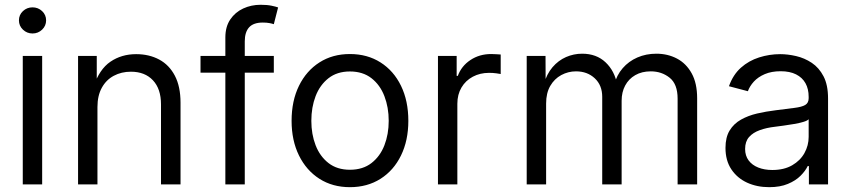

<svg xmlns="http://www.w3.org/2000/svg" viewBox="-20 -775 3576 807"><path d="M75.7 0V-540H157.2V0ZM116.7 -634.3Q93.3 -634.3 76.4 -650.4Q59.6 -666.5 59.6 -689.5Q59.6 -712.4 76.4 -728.3Q93.3 -744.1 116.7 -744.1Q140.1 -744.1 157 -728.3Q173.8 -712.4 173.8 -689.5Q173.8 -666.5 157 -650.4Q140.1 -634.3 116.7 -634.3Z M389.6 -325.2V0H308.1V-540H386.7V-410.2H373Q397.5 -483.9 444.1 -515.6Q490.7 -547.4 552.2 -547.4Q606.9 -547.4 649.2 -524.7Q691.4 -502 715.1 -456.5Q738.8 -411.1 738.8 -343.3V0H656.7V-336.4Q656.7 -401.4 622.8 -437.5Q588.9 -473.6 530.3 -473.6Q490.2 -473.6 458.3 -456.5Q426.3 -439.5 408 -406.2Q389.6 -373 389.6 -325.2Z M1130.9 -540V-469.7H822.8V-540ZM927.2 0V-617.7Q927.2 -662.6 947.8 -693.1Q968.3 -723.6 1002.2 -739.3Q1036.1 -754.9 1075.2 -754.9Q1102.5 -754.9 1121.3 -751Q1140.1 -747.1 1148.9 -743.7L1130.9 -673.3Q1124 -675.8 1112.3 -678Q1100.6 -680.2 1084.5 -680.2Q1045.4 -680.2 1027.1 -660.2Q1008.8 -640.1 1008.8 -601.1V0Z M1450.7 11.7Q1377.9 11.7 1322.8 -23.4Q1267.6 -58.6 1236.6 -121.6Q1205.6 -184.6 1205.6 -267.1Q1205.6 -351.1 1236.6 -414.3Q1267.6 -477.5 1322.8 -512.7Q1377.9 -547.9 1450.7 -547.9Q1523.9 -547.9 1579.3 -512.7Q1634.8 -477.5 1665.5 -414.3Q1696.3 -351.1 1696.3 -267.1Q1696.3 -184.6 1665.5 -121.6Q1634.8 -58.6 1579.3 -23.4Q1523.9 11.7 1450.7 11.7ZM1450.7 -61.5Q1504.9 -61.5 1541.3 -89.6Q1577.6 -117.7 1595.7 -164.3Q1613.8 -210.9 1613.8 -267.1Q1613.8 -323.7 1595.7 -370.8Q1577.6 -418 1541.3 -446.3Q1504.9 -474.6 1450.7 -474.6Q1397 -474.6 1360.8 -446.3Q1324.7 -418 1306.6 -371.1Q1288.6 -324.2 1288.6 -267.1Q1288.6 -210.9 1306.6 -164.3Q1324.7 -117.7 1360.8 -89.6Q1397 -61.5 1450.7 -61.5Z M1820.8 0V-540H1899.4V-456.1H1904.3Q1919.4 -497.6 1957.3 -522.7Q1995.1 -547.9 2044.4 -547.9Q2054.2 -547.9 2065.9 -547.1Q2077.6 -546.4 2084.5 -545.9V-463.9Q2080.6 -464.8 2066.4 -466.8Q2052.2 -468.8 2035.6 -468.8Q1997.6 -468.8 1967.3 -452.6Q1937 -436.5 1919.7 -407.2Q1902.3 -377.9 1902.3 -338.9V0Z M2193.8 0V-540H2272.9L2273.4 -420.4H2265.6Q2277.8 -463.9 2302.2 -492.4Q2326.7 -521 2359.1 -535.2Q2391.6 -549.3 2426.8 -549.3Q2486.8 -549.3 2525.1 -513.2Q2563.5 -477.1 2574.2 -418.9H2561.5Q2571.8 -459 2597.2 -488.3Q2622.6 -517.6 2658.9 -533.4Q2695.3 -549.3 2738.8 -549.3Q2786.6 -549.3 2825.4 -528.8Q2864.3 -508.3 2887.2 -466.8Q2910.2 -425.3 2910.2 -361.8V0H2828.1V-360.4Q2828.1 -421.4 2794.7 -448.2Q2761.2 -475.1 2715.3 -475.1Q2677.7 -475.1 2650.1 -459.2Q2622.6 -443.4 2607.7 -415.5Q2592.8 -387.7 2592.8 -351.6V0H2511.2V-368.2Q2511.2 -416.5 2480 -445.8Q2448.7 -475.1 2400.9 -475.1Q2368.2 -475.1 2339.1 -459.5Q2310.1 -443.8 2292.7 -413.8Q2275.4 -383.8 2275.4 -339.8V0Z M3212.9 11.7Q3161.6 11.7 3120.1 -7.3Q3078.6 -26.4 3054 -63.2Q3029.3 -100.1 3029.3 -153.3Q3029.3 -198.2 3046.9 -226.8Q3064.5 -255.4 3094.5 -272.2Q3124.5 -289.1 3162.1 -297.9Q3199.7 -306.6 3240.2 -311.5Q3288.1 -317.9 3318.8 -321.5Q3349.6 -325.2 3364.3 -333.7Q3378.9 -342.3 3378.9 -362.3V-367.7Q3378.9 -401.4 3365.5 -425.3Q3352.1 -449.2 3325.9 -462.4Q3299.8 -475.6 3261.2 -475.6Q3222.7 -475.6 3194.3 -463.4Q3166 -451.2 3148.4 -431.9Q3130.9 -412.6 3123.5 -391.6L3043.9 -412.6Q3061 -460.9 3094.2 -490.5Q3127.4 -520 3170.7 -533.7Q3213.9 -547.4 3259.3 -547.4Q3291 -547.4 3326.2 -539.3Q3361.3 -531.2 3391.8 -511Q3422.4 -490.7 3441.4 -454.3Q3460.4 -418 3460.4 -361.3V0H3379.9V-77.1H3375Q3365.2 -56.6 3344.7 -36.1Q3324.2 -15.6 3291.5 -2Q3258.8 11.7 3212.9 11.7ZM3226.1 -60.5Q3275.4 -60.5 3309.6 -80.3Q3343.8 -100.1 3361.3 -131.8Q3378.9 -163.6 3378.9 -199.7V-273.9Q3373.5 -267.6 3356.7 -262.7Q3339.8 -257.8 3317.9 -253.9Q3295.9 -250 3274.2 -247.1Q3252.4 -244.1 3237.3 -242.2Q3202.1 -238.3 3173.6 -228Q3145 -217.8 3128.4 -199Q3111.8 -180.2 3111.8 -148.9Q3111.8 -120.6 3126.5 -100.8Q3141.1 -81.1 3167 -70.8Q3192.9 -60.5 3226.1 -60.5Z"/></svg>

Font: V-Inter
Style: Regular-375
Weight: 375
Designer: Rasmus Andersson
Foundry: rsms
Version: Version 4.000;git-4146feb